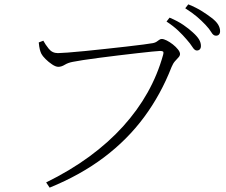

<svg xmlns="http://www.w3.org/2000/svg" viewBox="-20 -821 1040 882"><path d="M192 17Q302 -37 390 -101.5Q478 -166 545 -240Q612 -314 658 -396Q704 -478 729 -568Q733 -582 728.5 -584.5Q724 -587 715 -587Q707 -587 678.5 -584Q650 -581 609.5 -576.5Q569 -572 524 -566.5Q479 -561 436.5 -555.5Q394 -550 361.5 -545Q329 -540 315 -537Q293 -533 277.5 -523.5Q262 -514 248 -514Q236 -514 219.5 -525Q203 -536 189 -550Q175 -564 170 -574Q166 -582 163 -593.5Q160 -605 158 -626L179 -634Q188 -617 204 -597Q220 -577 246 -577Q258 -577 291 -579.5Q324 -582 370 -586.5Q416 -591 465.5 -596.5Q515 -602 560.5 -607Q606 -612 639 -616.5Q672 -621 683 -623Q693 -625 699.5 -629.5Q706 -634 711.5 -638Q717 -642 723 -642Q732 -642 746 -635Q760 -628 774 -617Q788 -606 797.5 -594Q807 -582 807 -573Q807 -565 800 -557.5Q793 -550 784 -540Q775 -530 768 -513Q719 -387 642 -283Q565 -179 457.5 -98Q350 -17 208 41ZM884 -589Q874 -589 864 -605Q854 -621 837 -640Q821 -659 799 -680Q777 -701 745 -722L759 -740Q797 -724 823 -706Q849 -688 866 -672Q886 -654 894.5 -639.5Q903 -625 903 -610Q903 -600 898 -594.5Q893 -589 884 -589ZM972 -657Q960 -657 951 -672.5Q942 -688 924 -707Q906 -726 885 -744Q864 -762 831 -783L845 -801Q882 -786 908 -769.5Q934 -753 952 -739Q973 -723 982 -708Q991 -693 991 -678Q991 -668 986 -662.5Q981 -657 972 -657Z"/></svg>

Font: Noto Serif SC ExtraLight ExtraLight
Style: Regular
Weight: 250
Version: Version 2.002-H1;hotconv 1.1.0;makeotfexe 2.6.0